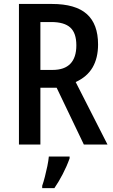

<svg xmlns="http://www.w3.org/2000/svg" viewBox="-20 -734 574 975"><path d="M76.2 0V-713.9H243.7Q363.3 -713.9 420.7 -662.8Q478 -611.8 478 -508.3Q478 -439.5 450.2 -391.6Q422.4 -343.8 364.3 -317.4L525.9 0H405.8L267.6 -288.6H185.1V0ZM185.1 -378.9H247.1Q307.1 -378.9 337.4 -410.4Q367.7 -441.9 367.7 -503.9Q367.7 -566.4 336.9 -594.2Q306.2 -622.1 240.2 -622.1H185.1ZM194.3 221.2V209.5Q201.2 189.9 208 163.3Q214.8 136.7 220.5 109.4Q226.1 82 228 61H333.5V70.3Q318.8 111.3 298.3 150.6Q277.8 189.9 256.3 221.2Z"/></svg>

Font: Open Sans
Style: Regular
Weight: 600
Width: 3
Foundry: Ascender Corporation
Version: Version 1.000